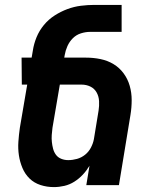

<svg xmlns="http://www.w3.org/2000/svg" viewBox="-20 -755 640 783"><path d="M200 8Q171 8 145 -0.5Q119 -9 100.5 -27Q82 -45 71.5 -70Q61 -95 57 -122Q53 -149 55 -177.5Q57 -206 61 -234L91 -410H69L68 -520H109L114 -549Q118 -576 129 -603Q140 -630 159 -653Q178 -676 203 -692Q228 -708 255 -718Q282 -728 310 -731.5Q338 -735 365 -735H476V-625H347Q329 -625 310 -619Q291 -613 277 -599Q263 -585 255 -567Q247 -549 244 -531L242 -520H330Q361 -520 390 -514Q419 -508 443 -493.5Q467 -479 484 -456Q501 -433 509 -405Q517 -377 517 -346.5Q517 -316 512 -286L465 0H332L345 -79Q333 -59 317.5 -42.5Q302 -26 283 -14Q264 -2 242.5 3Q221 8 200 8ZM258 -102Q276 -102 294 -107Q312 -112 327 -124Q342 -136 351 -153.5Q360 -171 363 -188L382 -304Q385 -323 384 -342.5Q383 -362 374 -378Q365 -394 348.5 -402Q332 -410 312 -410H224L194 -234Q192 -219 191 -204.5Q190 -190 191.5 -176Q193 -162 196.5 -148.5Q200 -135 208 -124Q216 -113 229.5 -107.5Q243 -102 258 -102Z"/></svg>

Font: Iosevka XBd Ex Obl
Style: Regular
Weight: 800
Width: 7
Italic angle: -9°
Monospace: yes
Designer: Belleve Invis
Foundry: Belleve Invis
Version: Version 32.5.0; ttfautohint (v1.8.4)